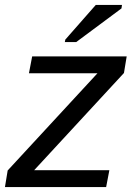

<svg xmlns="http://www.w3.org/2000/svg" viewBox="-26 -756 546 776"><path d="M403 0H-6L5 -67L368 -460H91L104 -528H486L475 -461L112 -68H416ZM282 -586H236L238 -596L361 -736H467L465 -722Z"/></svg>

Font: Libra Sans
Style: Italic
Weight: 400
Italic angle: -12°
Foundry: Context Ltd
Version: Version 1.002